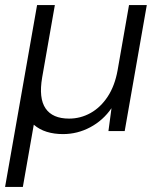

<svg xmlns="http://www.w3.org/2000/svg" viewBox="-31 -516 631 756"><path d="M-11 220 115 -496H185L135 -211Q121 -129 148.5 -89Q176 -49 241 -49Q286 -49 325.5 -71Q365 -93 393 -135.5Q421 -178 432 -239L477 -496H547L460 0H396L408 -90Q375 -42 324.5 -15Q274 12 217 12Q182 12 153 3Q124 -6 102 -25L59 220Z"/></svg>

Font: DM Sans 9pt Light
Style: Italic
Weight: 300
Italic angle: -10°
Version: Version 4.004;gftools[0.9.30]